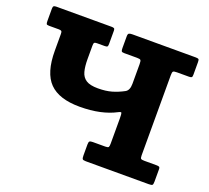

<svg xmlns="http://www.w3.org/2000/svg" viewBox="-127 -908 1157 1065"><g transform="rotate(20 452.0 -375.0)"><path d="M575 -608.5Q575 -627 571 -631.8Q567 -636.5 549.5 -636.5H474.5Q461 -636.5 458 -641Q455 -645.5 455 -659.5V-729Q455 -743.5 461.5 -746.8Q468 -750 481.5 -750H853.5Q867.5 -750 871.5 -747Q875.5 -744 875.5 -730V-654Q875.5 -642 871 -639.2Q866.5 -636.5 855 -636.5H785.5Q768 -636.5 763.2 -632.5Q758.5 -628.5 758.5 -610V-137Q758.5 -121 763 -117.2Q767.5 -113.5 783 -113.5H853Q864.5 -113.5 870 -111.2Q875.5 -109 875.5 -97V-24Q875.5 -7.5 871 -3.8Q866.5 0 850.5 0H479Q463 0 459.2 -5Q455.5 -10 455.5 -26.5V-91Q455.5 -106 460.5 -109.8Q465.5 -113.5 479.5 -113.5H552.5Q568.5 -113.5 571.8 -118.5Q575 -123.5 575 -139.5V-285.5Q575 -314 572.5 -320Q570 -326 553.5 -317Q513 -295.5 460.2 -284Q407.5 -272.5 342.5 -272.5Q220.5 -272.5 164 -330Q107.5 -387.5 107.5 -517.5V-617Q107.5 -629 103.5 -632.8Q99.5 -636.5 88 -636.5H30Q17 -636.5 14.8 -641.5Q12.5 -646.5 12.5 -659.5V-731Q12.5 -743 16.8 -746.5Q21 -750 32.5 -750H357.5Q367.5 -750 372.5 -747.5Q377.5 -745 377.5 -734V-655.5Q377.5 -643.5 374 -640Q370.5 -636.5 359 -636.5H313.5Q301 -636.5 297.5 -632.5Q294 -628.5 294 -615V-535.5Q294 -492 302 -462.5Q310 -433 333.2 -418Q356.5 -403 403 -403Q449.5 -403 484 -413Q518.5 -423 552 -441Q575 -453 575 -492Z"/></g></svg>

Font: Besley* Heavy
Style: Regular
Weight: 800
Designer: Owen Earl
Foundry: indestructible type*
Version: Version 3.000; ttfautohint (v1.8.3)